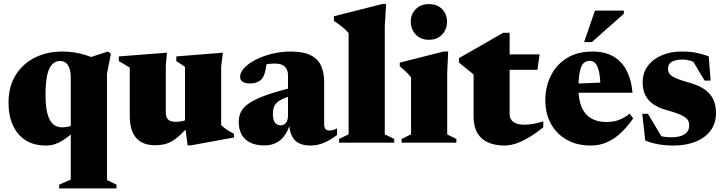

<svg xmlns="http://www.w3.org/2000/svg" viewBox="-20 -746 3788 1004"><path d="M218 -250Q218 -190 227.8 -152.5Q237.5 -115 257 -97.5Q276.5 -80 305.5 -80Q319.5 -80 338.5 -84.2Q357.5 -88.5 373 -100.5V-61.5Q346.5 -38.5 325.5 -23.5Q304.5 -8.5 286.8 0Q269 8.5 252.5 11.8Q236 15 219 15Q156.5 15 113.2 -13Q70 -41 47.2 -91.5Q24.5 -142 24.5 -208Q24.5 -294.5 62.5 -354.5Q100.5 -414.5 164 -445.5Q227.5 -476.5 305 -476.5Q335.5 -476.5 363.8 -472.5Q392 -468.5 421.2 -460Q450.5 -451.5 483.5 -437.5L434 -440.5L544 -476.5L560 -465.5L539.5 -361V195.5L589 219.5V239H289.5V219.5L350 193V-342.5Q350 -380.5 336.2 -403.8Q322.5 -427 294 -427Q271 -427 253.8 -410.5Q236.5 -394 227.2 -355.5Q218 -317 218 -250Z M847 -160Q847 -141 852.8 -129.8Q858.5 -118.5 870 -113.8Q881.5 -109 899.5 -109Q920 -109 937.8 -113.5Q955.5 -118 972 -128L985.5 -107Q951 -67 925.2 -43Q899.5 -19 878 -7Q856.5 5 835.5 9.2Q814.5 13.5 790.5 13.5Q725 13.5 691.8 -25.2Q658.5 -64 658.5 -139.5V-392.5L601.5 -426.5V-451L853 -470.5L847 -402.5ZM961 14 947.5 -89.5V-396.5L902 -426.5V-451L1145.5 -470.5L1136.5 -398.5V-91.5Q1142.5 -86 1149.8 -80Q1157 -74 1165.8 -68.2Q1174.5 -62.5 1184 -57Q1193.5 -51.5 1203.5 -46.5V-27L979 14Z M1504 -287 1502.5 -245Q1472 -236 1453 -226.2Q1434 -216.5 1424 -205.2Q1414 -194 1410.5 -180.8Q1407 -167.5 1407 -152Q1407 -118.5 1417.8 -104.5Q1428.5 -90.5 1448 -90.5Q1459 -90.5 1467.8 -96.5Q1476.5 -102.5 1481.2 -114Q1486 -125.5 1486 -141.5V-352.5Q1486 -380.5 1469.8 -397Q1453.5 -413.5 1419 -413.5Q1402.5 -413.5 1388.5 -412Q1374.5 -410.5 1363.5 -407.5L1378 -445.5Q1373.5 -407 1369.2 -385.2Q1365 -363.5 1360.5 -352.5Q1356 -341.5 1350 -334.5Q1342 -324 1325.5 -316.8Q1309 -309.5 1289 -309.5Q1262 -309.5 1248.8 -318.5Q1235.5 -327.5 1235.5 -343.5Q1235.5 -367.5 1257.5 -391Q1279.5 -414.5 1317.2 -433.8Q1355 -453 1402.5 -464.8Q1450 -476.5 1500.5 -476.5Q1568 -476.5 1606.2 -456.2Q1644.5 -436 1659.8 -400.5Q1675 -365 1675 -319V-95.5Q1675 -85 1678 -77.8Q1681 -70.5 1687.2 -67Q1693.5 -63.5 1702.5 -63.5Q1711.5 -63.5 1721.5 -66Q1731.5 -68.5 1742.5 -75V-40Q1710 -15 1675.2 0Q1640.5 15 1604 15Q1563.5 15 1539 0.5Q1514.5 -14 1503.5 -41.8Q1492.5 -69.5 1491 -108.5L1498.5 -106Q1487.5 -63.5 1468 -37Q1448.5 -10.5 1422 2Q1395.5 14.5 1362 14.5Q1299.5 14.5 1264 -17Q1228.5 -48.5 1228.5 -109Q1228.5 -137 1239.5 -160.2Q1250.5 -183.5 1279.8 -204.2Q1309 -225 1363.2 -245.2Q1417.5 -265.5 1504 -287Z M1992 -43.5 2041.5 -19.5V0H1753V-19.5L1803 -43.5V-572.5Q1795 -582.5 1784.5 -592.2Q1774 -602 1759.8 -613Q1745.5 -624 1726 -636.5V-661L1981.5 -725.5H1999L1992 -608Z M2222.5 -538Q2180 -538 2154 -565.5Q2128 -593 2128 -633Q2128 -672 2154 -698.2Q2180 -724.5 2222.5 -724.5Q2266.5 -724.5 2292 -698.2Q2317.5 -672 2317.5 -633Q2317.5 -593 2292 -565.5Q2266.5 -538 2222.5 -538ZM2323.5 -476.5 2318.5 -362.5V-43L2366.5 -19.5V0H2080V-19.5L2129.5 -43.5V-340.5Q2122.5 -350.5 2114 -359.8Q2105.5 -369 2094.8 -378.5Q2084 -388 2070.5 -399V-418.5L2299.5 -476.5Z M2645 -149Q2645 -123 2664.2 -108.5Q2683.5 -94 2722 -94Q2742.5 -94 2766.8 -98Q2791 -102 2821 -111.5V-80.5Q2778 -46 2741.8 -25Q2705.5 -4 2675 5.5Q2644.5 15 2618 15Q2569 15 2532.8 -0.8Q2496.5 -16.5 2476.5 -50Q2456.5 -83.5 2456.5 -136V-356.5L2380 -419V-442Q2393 -449.5 2414.5 -461.8Q2436 -474 2461.8 -488.8Q2487.5 -503.5 2514.5 -519Q2541.5 -534.5 2566.5 -549Q2591.5 -563.5 2611 -574.5H2645V-451ZM2568 -381V-461.5H2801.5L2790.5 -381Z M3079 -476.5Q3143.5 -476.5 3188 -450.5Q3232.5 -424.5 3257.2 -376Q3282 -327.5 3287.5 -261H2959.5V-307.5L3209 -317.5L3120 -288Q3119 -339.5 3112.5 -370Q3106 -400.5 3094 -414.2Q3082 -428 3063.5 -428Q3046.5 -428 3033.2 -417Q3020 -406 3012.5 -374.5Q3005 -343 3005 -281Q3005 -222 3022.2 -183.8Q3039.5 -145.5 3072 -126.8Q3104.5 -108 3150 -108Q3173.5 -108 3193.2 -112Q3213 -116 3232.2 -125.5Q3251.5 -135 3273 -151.5L3291 -127Q3259.5 -82 3225.5 -50.2Q3191.5 -18.5 3153 -1.8Q3114.5 15 3069.5 15Q2996.5 15 2943 -15.5Q2889.5 -46 2860.5 -99.5Q2831.5 -153 2831.5 -222Q2831.5 -290.5 2859.5 -348.2Q2887.5 -406 2942.5 -441.2Q2997.5 -476.5 3079 -476.5ZM3034.5 -526 3091 -690.5H3242V-674L3075 -526Z M3542.5 -476.5Q3588 -476.5 3620 -470.2Q3652 -464 3686 -451.5L3696 -324.5H3664.5L3590 -449L3635 -407Q3613.5 -421.5 3592 -428Q3570.5 -434.5 3550.5 -434.5Q3511.5 -434.5 3492.2 -422.5Q3473 -410.5 3473 -387Q3473 -372.5 3480.5 -361Q3488 -349.5 3512.2 -338.2Q3536.5 -327 3586.5 -313Q3624 -302.5 3650.2 -287.5Q3676.5 -272.5 3692.8 -252.8Q3709 -233 3716.5 -208.8Q3724 -184.5 3724 -155.5Q3724 -100.5 3695.2 -62.5Q3666.5 -24.5 3616.8 -4.8Q3567 15 3502.5 15Q3457.5 15 3419.8 8Q3382 1 3354 -11.5L3338.5 -151H3368L3452.5 -10L3392 -48Q3408.5 -41 3425.2 -36.5Q3442 -32 3459 -30Q3476 -28 3491.5 -28Q3533.5 -28 3558.8 -43.5Q3584 -59 3584 -91.5Q3584 -104.5 3578.8 -114.8Q3573.5 -125 3561 -133.8Q3548.5 -142.5 3526 -151.2Q3503.5 -160 3468.5 -169.5Q3422 -182 3393.8 -202.8Q3365.5 -223.5 3353 -251.5Q3340.5 -279.5 3340.5 -314.5Q3340.5 -365.5 3368 -401.8Q3395.5 -438 3441.5 -457.2Q3487.5 -476.5 3542.5 -476.5Z"/></svg>

Font: Newsreader 36pt ExtraBold
Style: Regular
Weight: 800
Designer: Hugues Gentile
Foundry: Production Type
Version: Version 1.003